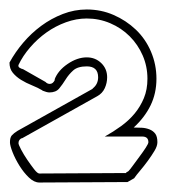

<svg xmlns="http://www.w3.org/2000/svg" viewBox="-22 -722 369 405"><path d="M-1 -422Q-1 -432 3 -436.5Q7 -441 15 -446L174 -535H173Q185 -544 185 -559Q185 -582 161 -582Q142 -582 132.5 -573.5Q123 -565 116.5 -554.5Q110 -544 103 -535.5Q96 -527 82 -527Q77 -527 67 -531H68Q58 -537 45.5 -542Q33 -547 22.5 -553.5Q12 -560 5 -568.5Q-2 -577 -2 -590Q10 -612 27 -632Q44 -652 65 -667.5Q86 -683 110.5 -692.5Q135 -702 161 -702Q191 -702 217.5 -690.5Q244 -679 264.5 -659.5Q285 -640 296.5 -613Q308 -586 308 -556Q308 -525 295.5 -499.5Q283 -474 260 -453Q269 -453 277.5 -452.5Q286 -452 293.5 -449Q301 -446 305.5 -440Q310 -434 310 -422Q310 -414 304 -404Q298 -394 290 -383Q282 -372 273.5 -362Q265 -352 261 -346L247 -338L61 -337Q50 -337 39 -347.5Q28 -358 19 -372.5Q10 -387 4.5 -401Q-1 -415 -1 -422ZM61 -356Q107 -356 152.5 -356.5Q198 -357 244 -357V-358L249 -361Q252 -364 258.5 -373Q265 -382 272.5 -392Q280 -402 285.5 -410.5Q291 -419 291 -422Q291 -434 278 -434H199Q217 -444 233.5 -456Q250 -468 262 -482.5Q274 -497 281.5 -515Q289 -533 289 -556Q289 -582 279 -605Q269 -628 251.5 -645.5Q234 -663 210.5 -673Q187 -683 161 -683Q139 -683 117 -675Q95 -667 76 -653.5Q57 -640 41.5 -622Q26 -604 17 -585Q16 -581 19.5 -579Q23 -577 26 -576L25 -577L76 -548L74 -549Q78 -545 83 -545Q90 -545 94 -554H93Q100 -573 120.5 -587Q141 -601 161 -601Q179 -601 191.5 -589Q204 -577 204 -559Q204 -547 199 -536Q194 -525 183 -519L24 -430L25 -431Q17 -428 17 -420Q17 -417 22.5 -406.5Q28 -396 35.5 -385Q43 -374 50 -365Q57 -356 61 -356Z"/></svg>

Font: RonaldsonGothicLicht
Style: Regular
Weight: 400
Designer: Mr. Robertson for MacKellar, Smiths & Jordan Co. Philadelphia
Foundry: CAT-Fonts Peter Wiegel
Version: 1.000